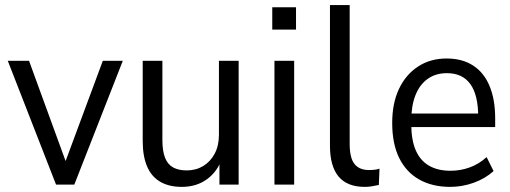

<svg xmlns="http://www.w3.org/2000/svg" viewBox="-20 -725 2004 754"><path d="M200.1 0 10.5 -486.3H94L251.8 -53.7H223.2L383.8 -486.3H462.3L271.8 0Z M694.2 8.9Q644.8 8.9 610.4 -10.5Q575.9 -29.9 558.1 -70.3Q540.4 -110.8 540.4 -171.5V-486.3H617.7V-175.5Q617.7 -131.7 628.3 -105.1Q639 -78.6 660.4 -67.2Q681.7 -55.8 713.1 -55.8Q749.5 -55.8 777.9 -72.9Q806.2 -90 823 -121.4Q839.8 -152.9 839.8 -195.8V-486.3H917.2V0H841.8V-103.7H852Q834.3 -51.2 792.8 -21.2Q751.4 8.9 694.2 8.9Z M1049.2 -608.7V-696.5H1142.5V-608.7ZM1057.8 0V-486.3H1135.2V0Z M1412.8 8.9Q1343.7 8.9 1309.7 -31.6Q1275.8 -72.1 1275.8 -152.7V-705H1353.2V-157.7Q1353.2 -127 1360.2 -104.2Q1367.3 -81.4 1384.5 -69.3Q1401.7 -57.2 1429.2 -57.2Q1440.3 -57.2 1451.5 -58.5Q1462.8 -59.7 1470.3 -62.7L1467.8 1.3Q1452.4 4.8 1439.1 6.9Q1425.7 8.9 1412.8 8.9Z M1748 8.9Q1677.8 8.9 1626.5 -19.9Q1575.2 -48.7 1547.7 -104.5Q1520.2 -160.3 1520.2 -241.9Q1520.2 -319.9 1547 -376.2Q1573.8 -432.6 1622 -463.9Q1670.2 -495.3 1733.8 -495.3Q1795.1 -495.3 1837.7 -467.8Q1880.3 -440.4 1902.4 -387.6Q1924.6 -334.8 1924.6 -259.7V-226.1H1579.3V-279.2H1873L1858 -265.6Q1858 -352.1 1827 -394.9Q1796.1 -437.7 1735.2 -437.7Q1690.7 -437.7 1659.3 -415.1Q1627.8 -392.5 1611.4 -350.8Q1595 -309.1 1595 -249.9V-239.3Q1595 -176 1612.4 -135.4Q1629.8 -94.8 1664.4 -74.6Q1698.9 -54.4 1748.9 -54.4Q1787.5 -54.4 1823.5 -67.1Q1859.6 -79.8 1891 -108L1918.3 -53.2Q1886 -23.9 1840.8 -7.5Q1795.7 8.9 1748 8.9Z"/></svg>

Font: Nunito Sans 12pt ExtraLight SemiCondensed
Style: Regular
Weight: 200
Width: 4
Version: Version 3.101;gftools[0.9.27]